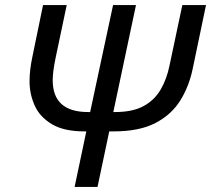

<svg xmlns="http://www.w3.org/2000/svg" viewBox="-20 -734 829 754"><path d="M273 0 319 -218H312Q231 -218 183.5 -246.5Q136 -275 116 -320Q96 -365 96 -415Q96 -460 108 -515L149 -714H242L198 -505Q192 -476 189.5 -455Q187 -434 187 -419Q187 -294 326 -294H334L424 -714H514L425 -294H432Q500 -294 543 -317Q586 -340 610.5 -381.5Q635 -423 646 -478L696 -714H789L738 -470Q724 -398 689 -341Q654 -284 590.5 -251Q527 -218 427 -218H409L363 0Z"/></svg>

Font: Manna Sans
Style: Italic
Weight: 400
Italic angle: -12°
Designer: Monotype Design Team
Foundry: Monotype Imaging Inc.
Version: Version 2.001.1; ttfautohint (v1.8.2)